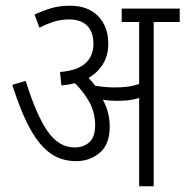

<svg xmlns="http://www.w3.org/2000/svg" viewBox="-20 -652 649 672"><path d="M364 -209Q364 -147 329.5 -117.5Q295 -88 246 -88Q197 -88 158.5 -114Q120 -140 87 -198.5Q54 -257 23 -355L70 -369Q106 -252 145.5 -194Q185 -136 241 -136Q273 -136 293 -154.5Q313 -173 313 -214Q313 -258 292.5 -295Q272 -332 242 -361Q220 -355 195 -353L190 -400Q251 -405 279 -430.5Q307 -456 307 -499Q307 -540 285 -562Q263 -584 222 -584Q195 -584 170 -576.5Q145 -569 118 -555L101 -601Q131 -615 160 -623.5Q189 -632 225 -632Q288 -632 323.5 -595.5Q359 -559 359 -499Q359 -458 340.5 -428Q322 -398 290 -379Q303 -366 313 -352Q331 -349 348 -347.5Q365 -346 382 -346Q406 -346 426 -348.5Q446 -351 467 -358V-575H406V-622H609V-575H518V0H467V-309Q448 -303 428.5 -301Q409 -299 390 -299Q364 -299 340 -303Q351 -283 357.5 -259.5Q364 -236 364 -209Z"/></svg>

Font: Noto Sans Devanagari UI Condensed Light
Style: Regular
Weight: 300
Width: 3
Designer: Jelle Bosma - Monotype Design Team
Foundry: Monotype Imaging Inc.
Version: Version 2.004; ttfautohint (v1.8.4.7-5d5b)